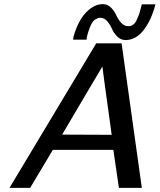

<svg xmlns="http://www.w3.org/2000/svg" viewBox="-20 -910 773 930"><path d="M26 0 446 -700H569L667 0H556L529 -184H236L126 0ZM281 -258 521 -257Q476 -580 476 -588Q458 -558 395 -451.5Q332 -345 281 -258ZM335 -718H334L337 -736Q360 -813 398.5 -851.5Q437 -890 478 -890Q501 -890 517.5 -873.5Q534 -857 543 -836.5Q552 -816 567 -799.5Q582 -783 602 -783Q615 -783 625 -790.5Q635 -798 642 -813Q649 -828 653 -839Q657 -850 661.5 -868.5Q666 -887 667 -889H733Q713 -812 675.5 -764Q638 -716 588 -716Q565 -716 548 -733Q531 -750 522.5 -770Q514 -790 499.5 -807Q485 -824 465 -824Q454 -824 447 -818Q429 -813 415 -776.5Q401 -740 399 -718Z"/></svg>

Font: Coval
Style: Italic
Weight: 400
Foundry: Context Ltd
Version: Version 001.000